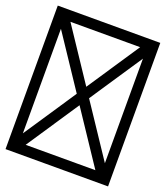

<svg xmlns="http://www.w3.org/2000/svg" viewBox="-130 -790 761 880"><g transform="rotate(20 250.0 -350.0)"><path d="M500 0V-700H0V0ZM80 -650H420L250 -395ZM450 -605V-95L280 -350ZM250 -305 420 -50H80ZM220 -350 50 -95V-605Z"/></g></svg>

Font: Yuji Syuku Std R
Style: Regular
Weight: 400
Designer: Kataoka Yuji
Foundry: Kinuta Font Factory
Version: Version 3.000;hotconv 1.0.111;makeotfexe 2.5.65597